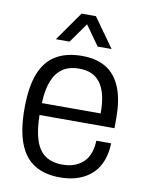

<svg xmlns="http://www.w3.org/2000/svg" viewBox="-83 -783 655 855"><g transform="rotate(10 244.0 -355.5)"><path d="M247 12Q178 12 131.5 -17Q85 -46 62 -107Q39 -168 39 -263Q39 -360 62.5 -420.5Q86 -481 133.5 -509.5Q181 -538 252 -538Q317 -538 360.5 -511.5Q404 -485 426.5 -430.5Q449 -376 449 -293V-246H110Q111 -176 126 -131.5Q141 -87 171.5 -66.5Q202 -46 248 -46Q280 -46 304 -55.5Q328 -65 344.5 -81.5Q361 -98 369.5 -122.5Q378 -147 379 -177H446Q445 -136 432.5 -101Q420 -66 395 -41Q370 -16 333 -2Q296 12 247 12ZM111 -300H377Q377 -349 368.5 -383Q360 -417 343.5 -438.5Q327 -460 303.5 -470Q280 -480 249 -480Q203 -480 173.5 -459.5Q144 -439 128.5 -399Q113 -359 111 -300ZM123 -591 216 -723H281L375 -591H312L231 -705H266L185 -591Z"/></g></svg>

Font: Archivo SemiCondensed Light
Style: Regular
Weight: 300
Width: 4
Designer: Hector Gatti
Foundry: Omnibus-Type
Version: Version 2.001